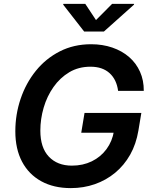

<svg xmlns="http://www.w3.org/2000/svg" viewBox="-20 -967 789 997"><path d="M347.7 9.8Q258.8 9.8 194.1 -25.9Q129.4 -61.5 94.5 -127.4Q59.6 -193.4 59.6 -285.2Q59.6 -373 87.2 -454.3Q114.7 -535.6 166.3 -599.4Q217.8 -663.1 290.5 -700.2Q363.3 -737.3 453.1 -737.3Q512.7 -737.3 563.2 -720Q613.8 -702.6 650.4 -670.9Q687 -639.2 707 -594.5Q727.1 -549.8 726.6 -495.1H593.3Q589.4 -524.4 578.4 -547.4Q567.4 -570.3 549.3 -586.9Q531.2 -603.5 506.3 -612.1Q481.4 -620.6 449.7 -620.6Q387.7 -620.6 339.6 -591.8Q291.5 -563 257.8 -515.1Q224.1 -467.3 206.8 -408.2Q189.5 -349.1 189.5 -288.6Q189.5 -200.2 233.6 -153.6Q277.8 -106.9 353.5 -106.9Q410.6 -106.9 456.8 -129.4Q502.9 -151.9 533 -192.6Q563 -233.4 571.8 -286.6L600.1 -277.8H401.9L418.9 -380.4H713.9L698.7 -289.1Q687 -218.8 655.8 -163.6Q624.5 -108.4 577.9 -69.8Q531.2 -31.2 472.7 -10.7Q414.1 9.8 347.7 9.8ZM422.9 -946.8 478.5 -862.8 562 -946.8H676.3L675.8 -942.9L519.5 -803.2H417L308.1 -942.9L309.1 -946.8Z"/></svg>

Font: Inter SemiBold
Style: Italic
Weight: 600
Italic angle: -9.3988°
Designer: Rasmus Andersson
Foundry: rsms
Version: Version 4.001;git-66647c0bb